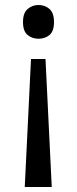

<svg xmlns="http://www.w3.org/2000/svg" viewBox="-20 -566 309 768"><path d="M196 -478Q196 -441 178 -426Q160 -411 134 -411Q109 -411 90.5 -426Q72 -441 72 -478Q72 -514 90.5 -530Q109 -546 134 -546Q160 -546 178 -530Q196 -514 196 -478ZM104 -330H162L187 182H79Z"/></svg>

Font: Noto Sans Tifinagh SIL
Style: Regular
Weight: 400
Designer: JamraPatel
Foundry: JamraPatel LLC
Version: Version 2.006; ttfautohint (v1.8.4.7-5d5b)